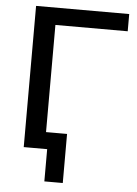

<svg xmlns="http://www.w3.org/2000/svg" viewBox="-58 -750 680 955"><g transform="rotate(5 281.5 -272.0)"><path d="M83 0V-705H548V-619H187V-84H292V161H200V0Z"/></g></svg>

Font: Mulish SemiBold
Style: Regular
Weight: 600
Designer: Vernon Adams
Foundry: Vernon Adams
Version: Version 3.603; ttfautohint (v1.8.3)